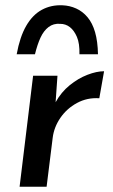

<svg xmlns="http://www.w3.org/2000/svg" viewBox="-20 -705 426 725"><path d="M197 -419 190 -319Q211 -357 243 -383Q275 -409 310 -422.5Q345 -436 373 -436L355 -334Q309 -337 270.5 -316Q232 -295 208 -260Q184 -225 179 -185L156 0H54L105 -419ZM216 -685Q243 -684 267.5 -673Q292 -662 310.5 -640Q329 -618 339 -583.5Q349 -549 350 -500H280Q281 -541 270.5 -565.5Q260 -590 244 -602.5Q228 -615 207 -615Q182 -617 163.5 -603Q145 -589 133 -563Q121 -537 112 -500H43Q55 -566 79 -607.5Q103 -649 138 -668Q173 -687 216 -685Z"/></svg>

Font: Josefin Sans Thin Medium
Style: Italic
Weight: 500
Italic angle: -7°
Version: Version 2.000